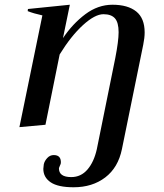

<svg xmlns="http://www.w3.org/2000/svg" viewBox="-20 -527 693 811"><path d="M591 -390Q591 -367 585 -338L495 103Q479 181 424.5 222.5Q370 264 291 264Q225 264 194 243Q163 222 163 186Q163 181 165 167Q168 153 179.5 140.5Q191 128 207 128Q239 128 237 162Q236 167 233 173Q230 179 229 183Q228 221 281 221Q322 221 349.5 189Q377 157 389 103L467 -282Q481 -354 481 -391Q481 -432 465.5 -449.5Q450 -467 417 -467Q381 -467 330.5 -421Q280 -375 232 -297L172 0L62 10L159 -462Q122 -470 97 -480L98 -489L275 -507L246 -366Q287 -427 340.5 -467Q394 -507 455 -507Q520 -507 555.5 -478.5Q591 -450 591 -390Z"/></svg>

Font: Trirong Medium
Style: Italic
Weight: 500
Italic angle: -12°
Designer: Katatrad Team
Foundry: CadsonDemak
Version: Version 1.001